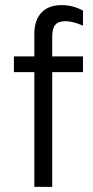

<svg xmlns="http://www.w3.org/2000/svg" viewBox="-20 -732 365 752"><path d="M114.5 0V-449.5H34.5V-511H114.5V-598.5Q114.5 -653 142.2 -682.5Q170 -712 221.5 -712Q265 -712 305 -690.5V-631.5Q265.5 -649 236 -649Q208.5 -649 196.5 -634.8Q184.5 -620.5 184.5 -587V-511H305V-449.5H184.5V0Z"/></svg>

Font: Overpass Light
Style: Regular
Weight: 300
Designer: Delve Withrington, Dave Bailey, Thomas Jockin
Foundry: Delve Fonts LLC
Version: Version 4.000; ttfautohint (v1.8.3)